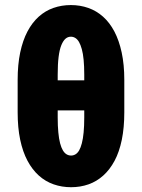

<svg xmlns="http://www.w3.org/2000/svg" viewBox="-20 -741 568 770"><path d="M264.2 -720.7Q301.3 -720.7 334 -709.2Q366.7 -697.8 393.3 -674.1Q419.9 -650.4 438.7 -614.7Q457.5 -579.1 468 -530.5Q478.5 -481.9 478.5 -420.4V-290.5Q478.5 -229 468.5 -180.4Q458.5 -131.8 439.5 -96.2Q420.4 -60.5 394 -36.9Q367.7 -13.2 335 -1.7Q302.2 9.8 265.1 9.8Q228 9.8 195.1 -1.7Q162.1 -13.2 135.7 -36.9Q109.4 -60.5 90.3 -96.2Q71.3 -131.8 61 -180.4Q50.8 -229 50.8 -290.5V-420.4Q50.8 -481.9 61 -530.5Q71.3 -579.1 90.1 -614.7Q108.9 -650.4 135.3 -674.1Q161.6 -697.8 194.3 -709.2Q227.1 -720.7 264.2 -720.7ZM264.2 -593.8Q252 -593.8 242.7 -585.7Q233.4 -577.6 226.1 -560.1Q218.8 -542.5 215.1 -513.2Q211.4 -483.9 211.4 -441.4V-418.9H317.9V-441.4Q317.9 -475.6 315.4 -501Q313 -526.4 308.1 -543.9Q303.2 -561.5 296.9 -572.5Q290.5 -583.5 282.2 -588.6Q273.9 -593.8 264.2 -593.8ZM265.1 -117.2Q274.4 -117.2 282.7 -122.1Q291 -127 297.4 -137.9Q303.7 -148.9 308.3 -166.7Q313 -184.6 315.4 -210.2Q317.9 -235.8 317.9 -270.5V-298.3H211.4V-270.5Q211.4 -235.8 213.9 -210.2Q216.3 -184.6 220.9 -166.7Q225.6 -148.9 232.2 -137.9Q238.8 -127 247.1 -122.1Q255.4 -117.2 265.1 -117.2Z"/></svg>

Font: Roboto Condensed Black
Style: Regular
Weight: 900
Designer: Christian Robertson
Foundry: Google
Version: Version 3.008; 2023